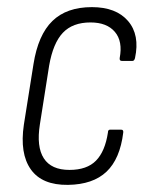

<svg xmlns="http://www.w3.org/2000/svg" viewBox="-20 -511 423 539"><path d="M171 8Q98 9 66.5 -35.5Q35 -80 47 -161L74 -331Q87 -413 127 -452Q167 -491 238 -491Q306 -491 339.5 -452Q373 -413 359 -348Q357 -340 352 -340H322Q315 -340 316 -348Q325 -395 302.5 -421.5Q280 -448 234 -448Q184 -448 156.5 -419Q129 -390 118 -327L92 -162Q82 -99 103 -66.5Q124 -34 175 -34Q224 -34 249.5 -60Q275 -86 283 -139Q283 -147 289 -147H320Q327 -147 326 -139Q317 -65 279 -29Q241 7 171 8Z"/></svg>

Font: Sofia Sans Condensed Light
Style: Italic
Weight: 300
Italic angle: -9°
Version: Version 4.100